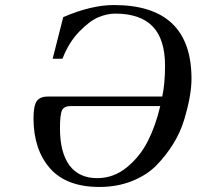

<svg xmlns="http://www.w3.org/2000/svg" viewBox="-20 -727 780 762"><path d="M113 -258Q113 -309 126.5 -326.5Q140 -344 170 -344H624Q635 -395 635 -466Q635 -571 586 -622Q537 -673 437 -673Q406 -673 371.5 -659Q337 -645 295 -602Q253 -559 228 -494H189L231 -659Q342 -707 432 -707Q740 -707 740 -414Q740 -382 733 -342Q726 -302 711 -252Q696 -202 667.5 -156Q639 -110 601 -71Q563 -32 504 -8.5Q445 15 375 15Q243 15 178 -59.5Q113 -134 113 -258ZM218 -218Q218 -122 255.5 -71Q293 -20 366 -20Q431 -20 483.5 -63Q536 -106 567 -167.5Q598 -229 616 -306H260Q234 -306 226 -289Q218 -272 218 -218Z"/></svg>

Font: Heuristica
Style: Italic
Weight: 400
Italic angle: -13°
Version: Version 1.0.2